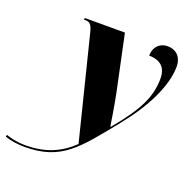

<svg xmlns="http://www.w3.org/2000/svg" viewBox="-306 -679 1038 1051"><g transform="rotate(20 213.0 -153.0)"><path d="M-53 240C162 240 236 133 398 -67C505 -199 579 -344 579 -458C579 -508 550 -546 494 -546C453 -546 417 -517 417 -463C458 -463 518 -450 518 -366C518 -260 476 -173 353 -25H350C345 -58 329 -158 318 -210L249 -536H16L13 -526H23C49 -526 60 -513 70 -473L219 124C146 194 63 230 -53 230C-106 230 -139 220 -166 211L-169 222C-139 233 -98 240 -53 240Z"/></g></svg>

Font: Noto Serif Display Black
Style: Italic
Weight: 900
Italic angle: -12°
Designer: Monotype Design Team
Foundry: Monotype Imaging Inc.
Version: Version 2.009